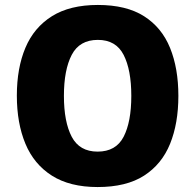

<svg xmlns="http://www.w3.org/2000/svg" viewBox="-20 -745 789 775"><path d="M700 -358Q700 -247 666.5 -164.5Q633 -82 561.5 -36Q490 10 374 10Q262 10 189.5 -36Q117 -82 82.5 -165Q48 -248 48 -359Q48 -470 82.5 -552Q117 -634 189.5 -679.5Q262 -725 375 -725Q490 -725 561.5 -679.5Q633 -634 666.5 -551.5Q700 -469 700 -358ZM238 -358Q238 -253 269.5 -193Q301 -133 374 -133Q448 -133 479 -193Q510 -253 510 -358Q510 -463 479 -523.5Q448 -584 375 -584Q301 -584 269.5 -523.5Q238 -463 238 -358Z"/></svg>

Font: Noto Sans Disp ExtBd
Style: Regular
Weight: 800
Designer: Monotype Design Team
Foundry: Monotype Imaging Inc.
Version: Version 2.000;GOOG;noto-source:20170915:90ef993387c0; ttfaut